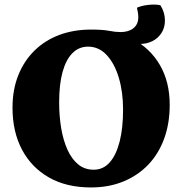

<svg xmlns="http://www.w3.org/2000/svg" viewBox="-20 -815 801 844"><path d="M380 9Q272 9 195 -35Q118 -79 76.5 -157.5Q35 -236 35 -341Q35 -421 60.5 -484.5Q86 -548 132 -593Q178 -638 241 -661.5Q304 -685 380 -685Q485 -685 562.5 -644Q640 -603 683 -529Q726 -455 726 -354Q726 -273 702 -206.5Q678 -140 632.5 -92Q587 -44 523 -17.5Q459 9 380 9ZM392 -69Q434 -69 462.5 -101.5Q491 -134 506 -193Q521 -252 521 -333Q521 -410 502.5 -472.5Q484 -535 449.5 -572.5Q415 -610 367 -610Q327 -610 298.5 -581.5Q270 -553 255 -498.5Q240 -444 240 -365Q240 -305 249 -251.5Q258 -198 276.5 -157Q295 -116 323.5 -92.5Q352 -69 392 -69ZM598 -622 380 -685Q432 -685 459.5 -679.5Q487 -674 510 -674Q545 -674 566.5 -691Q588 -708 588 -740Q588 -756 582 -781Q601 -790 632 -793.5Q663 -797 685 -792Q705 -761 705 -725Q705 -693 689.5 -669.5Q674 -646 649.5 -634Q625 -622 598 -622Z"/></svg>

Font: Vollkorn Black
Style: Regular
Weight: 900
Designer: Friedrich Althausen
Foundry: Friedrich Althausen
Version: Version 5.000